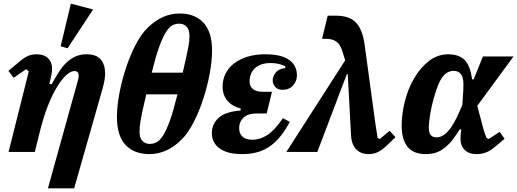

<svg xmlns="http://www.w3.org/2000/svg" viewBox="-20 -834 2839 1054"><path d="M138 -442 123 -454 55 -407 26 -445 87 -496Q114 -519 135 -527.5Q156 -536 182 -536Q221 -536 243.5 -514.5Q266 -493 266 -457Q266 -442 263 -426.5Q260 -411 257 -399L251 -375L263 -371Q282 -405 301 -435.5Q320 -466 342.5 -488Q365 -510 392.5 -523Q420 -536 455 -536Q509 -536 533 -507.5Q557 -479 557 -431Q557 -413 553.5 -393Q550 -373 544 -351L387 200H243L409 -397Q412 -409 412 -418Q412 -444 389 -444Q368 -444 343 -421Q318 -398 292.5 -356Q267 -314 244 -256Q221 -198 203 -128L171 0H27ZM369 -814 491 -782 351 -569 313 -580Z M800 12Q717 12 669.5 -38Q622 -88 622 -192Q622 -251 635.5 -322Q649 -393 671.5 -461Q694 -529 724 -587Q754 -645 788 -679Q869 -760 966 -760Q1049 -760 1096.5 -710Q1144 -660 1144 -556Q1144 -497 1130.5 -426Q1117 -355 1094.5 -287Q1072 -219 1042 -161Q1012 -103 978 -69Q897 12 800 12ZM803 -44Q822 -44 840 -53.5Q858 -63 875.5 -90.5Q893 -118 911.5 -168.5Q930 -219 950 -300L954 -316H783Q770 -261 762.5 -227Q755 -193 751.5 -171Q748 -149 747 -136Q746 -123 746 -110Q746 -77 761.5 -60.5Q777 -44 803 -44ZM963 -704Q943 -704 925.5 -694.5Q908 -685 890.5 -657Q873 -629 854.5 -578.5Q836 -528 816 -447L813 -435H983Q996 -489 1003 -522.5Q1010 -556 1014 -577.5Q1018 -599 1019 -612Q1020 -625 1020 -638Q1020 -671 1004.5 -687.5Q989 -704 963 -704Z M1389 -211Q1347 -211 1324.5 -194.5Q1302 -178 1296 -154Q1293 -142 1293 -130Q1293 -100 1311.5 -83.5Q1330 -67 1366 -67Q1408 -67 1448 -93Q1488 -119 1533 -185L1571 -165Q1544 -115 1515.5 -81Q1487 -47 1455 -26.5Q1423 -6 1387 3Q1351 12 1309 12Q1229 12 1186 -19Q1143 -50 1143 -103Q1143 -153 1180 -187Q1217 -221 1300 -227L1302 -238Q1255 -250 1228.5 -281Q1202 -312 1202 -359Q1202 -397 1218 -429.5Q1234 -462 1264.5 -485.5Q1295 -509 1338 -522.5Q1381 -536 1435 -536Q1525 -536 1567.5 -505Q1610 -474 1610 -421Q1610 -389 1589 -365Q1568 -341 1531 -341Q1505 -341 1491 -356.5Q1477 -372 1477 -393Q1477 -414 1493.5 -435.5Q1510 -457 1546 -460V-470Q1528 -479 1509 -483.5Q1490 -488 1464 -488Q1420 -488 1391 -469Q1362 -450 1353 -414Q1350 -402 1350 -387Q1350 -361 1368 -345.5Q1386 -330 1422 -330H1473L1444 -211Z M1875 -503 1859 -554Q1847 -592 1825 -606.5Q1803 -621 1769 -621H1748L1779 -748H1823Q1857 -748 1884 -740Q1911 -732 1930.5 -713.5Q1950 -695 1963 -663.5Q1976 -632 1982 -586L2040 -160Q2043 -140 2046.5 -118.5Q2050 -97 2053 -77L2065 -71L2119 -116L2151 -81L2103 -35Q2077 -10 2054 1Q2031 12 2004 12Q1962 12 1936 -13.5Q1910 -39 1907 -92L1889 -427H1884L1722 0H1552Z M2600 -253 2634 -125Q2637 -114 2641.5 -101Q2646 -88 2651 -77L2663 -71L2723 -110L2750 -72L2697 -28Q2670 -5 2646.5 3.5Q2623 12 2596 12Q2554 12 2531 -11Q2508 -34 2508 -72Q2508 -82 2508.5 -90Q2509 -98 2510 -106L2512 -124H2504L2491 -104Q2469 -70 2448.5 -48Q2428 -26 2407 -12.5Q2386 1 2364 6.5Q2342 12 2317 12Q2185 12 2185 -145Q2185 -209 2202.5 -278Q2220 -347 2253.5 -404.5Q2287 -462 2334.5 -499Q2382 -536 2442 -536Q2492 -536 2523.5 -511Q2555 -486 2567 -424L2572 -398H2580L2631 -524H2799ZM2376 -80Q2391 -80 2406 -87Q2421 -94 2437 -111Q2453 -128 2470 -156.5Q2487 -185 2505 -228L2518 -258L2521 -303Q2524 -339 2524 -373Q2524 -411 2509.5 -428Q2495 -445 2471 -445Q2454 -445 2439 -437.5Q2424 -430 2410.5 -413Q2397 -396 2385 -366.5Q2373 -337 2361 -294Q2350 -256 2342 -209.5Q2334 -163 2334 -131Q2334 -80 2376 -80Z"/></svg>

Font: IBM Plex Serif
Style: Bold Italic
Weight: 700
Italic angle: -14°
Designer: Mike Abbink, Paul van der Laan, Pieter van Rosmalen
Foundry: Bold Monday
Version: Version 3.001